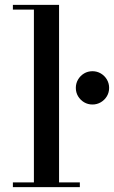

<svg xmlns="http://www.w3.org/2000/svg" viewBox="-20 -770 469 790"><path d="M223 -750V-19.5H308.5V0H33V-19.5H119.5V-730.5H33V-750ZM360.5 -340Q341.5 -340 326 -349.2Q310.5 -358.5 301.2 -374Q292 -389.5 292 -408.5Q292 -427 301.2 -442.8Q310.5 -458.5 326 -467.8Q341.5 -477 360.5 -477Q379 -477 394.8 -467.8Q410.5 -458.5 419.8 -442.8Q429 -427 429 -408.5Q429 -389.5 419.8 -374Q410.5 -358.5 394.8 -349.2Q379 -340 360.5 -340Z"/></svg>

Font: Bodoni Moda Medium
Style: Regular
Weight: 500
Designer: Owen Earl
Foundry: indestructible type
Version: Version 2.005